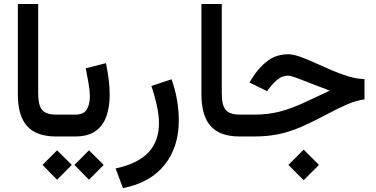

<svg xmlns="http://www.w3.org/2000/svg" viewBox="-20 -698 1923 982"><path d="M71.3 -677.7H175.3V-219.7Q175.3 -158.7 196 -135.3Q216.8 -111.8 266.6 -111.8H278.8V0H266.6Q166.5 0 118.9 -52.7Q71.3 -105.5 71.3 -214.8Z M364.3 0H258.3V-111.8H364.3Q407.7 -111.8 423.6 -137.7Q439.5 -163.6 439.5 -203.6Q439.5 -235.8 432.6 -273.7Q425.8 -311.5 418.5 -348.6L522 -375Q530.8 -332.5 535.9 -292Q541 -251.5 541 -213.9Q541 -152.3 524.4 -104Q507.8 -55.7 469 -27.8Q430.2 0 364.3 0ZM435.1 70.8 510.3 145.5 435.1 221.2 360.8 145.5ZM272 70.8 347.2 145.5 272 221.2 197.3 145.5Z M608.9 264.2 571.3 163.6Q684.6 139.2 738.8 82Q793 24.9 793 -67.9Q793 -110.8 781.7 -160.6Q770.5 -210.4 754.4 -258.3L857.4 -292.5Q876 -241.2 885.3 -186.8Q894.5 -132.3 894.5 -81.5Q894.5 54.2 821.5 145.5Q748.5 236.8 608.9 264.2Z M1010.3 -677.7H1114.3V-219.7Q1114.3 -158.7 1135 -135.3Q1155.8 -111.8 1205.6 -111.8H1217.8V0H1205.6Q1105.5 0 1057.9 -52.7Q1010.3 -105.5 1010.3 -214.8Z M1533.2 67.4 1611.3 145.5 1533.2 223.6 1455.1 145.5ZM1198.2 -111.8H1281.2Q1352.1 -111.8 1409.9 -127Q1467.8 -142.1 1528.3 -169.7Q1588.9 -197.3 1667 -234.4Q1619.1 -252 1575 -269.5Q1530.8 -287.1 1498.5 -299.1Q1466.3 -311 1453.6 -311Q1425.3 -311 1403.1 -293.9Q1380.9 -276.9 1364.3 -255.4L1345.7 -231.9L1255.9 -275.9L1269.5 -297.9Q1302.7 -352.1 1347.9 -386.2Q1393.1 -420.4 1454.1 -420.4Q1479.5 -420.4 1514.4 -408Q1549.3 -395.5 1590.1 -377Q1630.9 -358.4 1674.6 -339.6Q1718.3 -320.8 1761.5 -307.6Q1804.7 -294.4 1844.2 -293.5V-189.5Q1802.7 -184.6 1755.4 -164.1Q1708 -143.6 1634.8 -104.5Q1572.3 -71.3 1517.8 -47.9Q1463.4 -24.4 1406.7 -12.2Q1350.1 0 1279.8 0H1198.2Z"/></svg>

Font: Vazirmatn UI Medium
Style: Regular
Weight: 500
Designer: Saber Rastikerdar
Foundry: Saber Rastikerdar
Version: Version 33.003